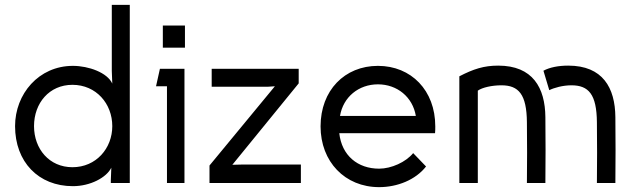

<svg xmlns="http://www.w3.org/2000/svg" viewBox="-20 -753 2605 790"><path d="M278 -404C376 -404 442 -326 442 -234C442 -143 376 -65 278 -65C183 -65 120 -140 120 -234C120 -329 183 -404 278 -404ZM42 -234C42 -87 138 13 280 13C351 13 418 -22 438 -63L436 -11V0H514V-733H440V-461L442 -409C422 -454 345 -482 280 -482C139 -482 42 -366 42 -234Z M650 -648V-557H741V-648ZM622 -398H667V0H739V-470H638Z M842 0H1218V-76H977L936 -75L1209 -410V-470H851V-396H1080L1111 -398L842 -72Z M1733 -68 1680 -123C1650 -86 1590 -59 1540 -59C1452 -59 1386 -113 1376 -205H1770C1771 -214 1771 -224 1771 -233C1771 -381 1672 -482 1535 -482C1398 -482 1299 -381 1299 -233C1299 -88 1399 17 1540 17C1615 17 1690 -13 1733 -68ZM1379 -276C1392 -354 1456 -406 1535 -406C1614 -406 1678 -354 1691 -276Z M1946 0V-380C1964 -393 2004 -402 2043 -402C2114 -402 2147 -365 2148 -250C2149 -165 2149 -85 2148 0H2224C2225 -95 2225 -176 2224 -271C2223 -392 2172 -483 2030 -483C1971 -483 1928 -469 1870 -439V0ZM2216 -462 2240 -382C2260 -392 2296 -402 2331 -402C2402 -402 2435 -365 2436 -250C2437 -165 2437 -85 2436 0H2512C2513 -95 2513 -176 2512 -271C2511 -392 2460 -483 2318 -483C2278 -483 2242 -476 2216 -462Z"/></svg>

Font: Kreadon Medium
Style: Regular
Weight: 500
Designer: kohakuno
Foundry: StudioGnu
Version: Version 1.000;Glyphs 3.1.2 (3151)